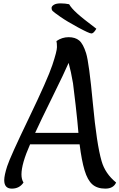

<svg xmlns="http://www.w3.org/2000/svg" viewBox="-20 -1109 707 1136"><path d="M667 -29Q651 7 603 7Q555 7 526.5 -18Q498 -43 480.5 -101Q463 -159 451 -255H158Q107 -140 107 -77Q107 -48 119 -29Q95 7 50 7Q5 7 5 -43Q5 -71 22.5 -125.5Q40 -180 151 -410.5Q262 -641 289.5 -723.5Q317 -806 317 -830Q317 -854 314 -866Q347 -889 386 -889Q425 -889 448.5 -869.5Q472 -850 489.5 -794Q507 -738 529.5 -497Q552 -256 581 -156Q602 -82 667 -29ZM386 -737Q363 -683 291 -537Q219 -391 188 -323H444Q439 -386 427.5 -487.5Q416 -589 412 -616Q400 -687 386 -737ZM389 -1084Q402 -1061 435.5 -1030.5Q469 -1000 550 -939Q534 -911 521 -911Q508 -911 441.5 -947Q375 -983 336.5 -1010Q298 -1037 291.5 -1044Q285 -1051 285 -1061.5Q285 -1072 298.5 -1080.5Q312 -1089 338.5 -1089Q365 -1089 389 -1084Z"/></svg>

Font: Paprika
Style: Regular
Weight: 400
Designer: Eduardo Rodriguez Tunni
Foundry: Eduardo Rodriguez Tunni
Version: Version 1.001